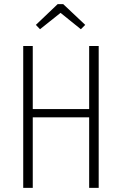

<svg xmlns="http://www.w3.org/2000/svg" viewBox="-20 -906 588 926"><path d="M410 0V-340H138V0H92V-684H138V-380H410V-684H456V0ZM173 -765 153 -786 258 -886H285L391 -786L370 -765L272 -844Z"/></svg>

Font: Fira Sans Extra Condensed ExtraLight
Style: Regular
Weight: 275
Width: 1
Designer: Carrois Corporate & Edenspiekermann AG
Foundry: Carrois Corporate GbR & Edenspiekermann AG
Version: Version 4.203